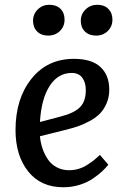

<svg xmlns="http://www.w3.org/2000/svg" viewBox="-20 -769 521 803"><path d="M186 -749Q215.8 -749 232.9 -732.2Q250 -715.3 250 -687Q250 -658.2 230.5 -639.2Q210.9 -620.1 181.2 -620.1Q152.8 -620.1 135.5 -637.2Q118.2 -654.3 118.2 -682.1Q118.2 -710 137.9 -729.5Q157.7 -749 186 -749ZM387.2 -749Q416 -749 433.1 -731.9Q450.2 -714.8 450.2 -687Q450.2 -658.2 430.7 -639.2Q411.1 -620.1 381.8 -620.1Q352.5 -620.1 335.2 -637.2Q317.9 -654.3 317.9 -682.1Q317.9 -710 337.9 -729.5Q357.9 -749 387.2 -749ZM289.1 -522.9Q363.8 -522.9 400.4 -488.5Q437 -454.1 437 -394Q437 -362.3 425.5 -336.2Q414.1 -310.1 397 -293Q379.9 -275.9 353.8 -262Q327.6 -248 304.2 -240.2Q280.8 -232.4 251 -225.1L147 -199.2Q149.4 -172.9 157.5 -148.7Q165.5 -124.5 179.7 -103.3Q193.8 -82 216.8 -69.6Q239.7 -57.1 269 -57.1Q290 -57.1 309.3 -63Q328.6 -68.8 345.9 -80.1Q363.3 -91.3 373.5 -99.6Q383.8 -107.9 397.9 -121.1L433.1 -80.1Q421.9 -66.4 407.5 -52.7Q393.1 -39.1 369.4 -22.7Q345.7 -6.3 313.2 3.9Q280.8 14.2 245.1 14.2Q150.4 14.2 97.7 -52.2Q44.9 -118.7 44.9 -225.1Q44.9 -356.4 111.6 -439.7Q178.2 -522.9 289.1 -522.9ZM338.9 -392.1Q338.9 -423.8 324.2 -443.8Q309.6 -463.9 279.8 -463.9Q222.7 -463.9 187.7 -409.7Q152.8 -355.5 147 -258.8L235.8 -282.2Q290.5 -296.4 314.7 -320.8Q338.9 -345.2 338.9 -392.1Z"/></svg>

Font: Literata Book Medium
Style: Italic
Weight: 500
Italic angle: -3°
Designer: Latin by Veronika Burian and Jose Scaglione. Greek by Irene Vlachou. Cyrillic by Vera Evstafieva
Foundry: TypeTogether
Version: Version 1.003;PS 001.003;hotconv 1.0.88;makeotf.lib2.5.64775